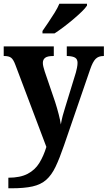

<svg xmlns="http://www.w3.org/2000/svg" viewBox="-20 -786 580 1035"><path d="M25 172Q89 172 129 151Q169 130 192 92.5Q215 55 230 6L63 -436Q52 -466 39.5 -475Q27 -484 4 -484H0V-536H270V-484H266Q236 -484 223.5 -474.5Q211 -465 211 -447Q211 -437 214 -425.5Q217 -414 221 -401L277 -237Q288 -203 296.5 -169.5Q305 -136 308 -115Q312 -139 318 -162Q324 -185 331 -206L389 -395Q392 -405 395 -420.5Q398 -436 398 -447Q398 -467 385 -475Q372 -483 344 -484H340V-536H540V-484H537Q511 -484 495.5 -468.5Q480 -453 466 -412L325 -2Q301 68 279.5 113Q258 158 229 183.5Q200 209 155.5 219Q111 229 41 229H25ZM209 -619Q223 -639 240.5 -665Q258 -691 274.5 -717.5Q291 -744 300 -766H449V-756Q441 -743 421 -723.5Q401 -704 375 -682Q349 -660 322.5 -640Q296 -620 274 -606H209Z"/></svg>

Font: Noto Serif Khmer SemiCondensed
Style: Bold
Weight: 700
Width: 4
Designer: Danh Hong and the Monotype Design Team
Foundry: Monotype Imaging Inc.
Version: Version 2.004; ttfautohint (v1.8.4.7-5d5b)